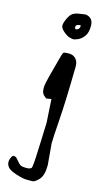

<svg xmlns="http://www.w3.org/2000/svg" viewBox="-148 -649 472 885"><g transform="rotate(15 88.0 -207.0)"><path d="M159.2 -606.4Q181.6 -596.7 181.6 -564.9Q181.6 -533.2 168.9 -516.1Q156.2 -499 140.6 -492.2Q125 -485.4 119.1 -485.4Q113.3 -485.4 100.6 -488.8Q87.9 -492.2 70.8 -506.8Q53.7 -521.5 53.7 -534.2Q53.7 -546.9 64 -568.4Q74.2 -589.8 85.4 -596.7Q96.7 -603.5 110.4 -605.5Q124 -607.4 132.3 -608.9Q140.6 -610.4 145 -610.4Q149.4 -610.4 159.2 -606.4ZM133.8 -556.6Q113.3 -555.7 112.8 -544.4Q112.3 -533.2 118.7 -533.2Q125 -533.2 130.4 -538.6Q135.7 -543.9 135.7 -550.3Q135.7 -556.6 133.8 -556.6ZM106.4 195.3Q106.4 195.3 78.1 195.3Q61.5 195.3 30.3 185.5Q-1 175.8 -11.7 165Q-23.4 152.3 -23.4 138.7Q-23.4 137.7 -23.4 136.7Q-23.4 123 -13.7 108.4Q-6.8 103.5 -5.9 104.5Q-5.4 105 -3.9 105.5Q-2 106 1 106.4Q5.9 107.4 17.6 122.1Q28.3 135.7 36.1 139.6Q43.9 143.6 62.5 143.6Q81.1 143.6 86.9 136.7Q91.8 130.9 94.7 47.9Q97.7 -27.3 97.7 -28.3V-32.2Q97.7 -43 99.6 -81.1L92.8 -193.4L75.2 -190.4Q69.3 -189.5 68.4 -189.5Q67.4 -189.5 54.7 -201.2Q47.9 -210.9 46.9 -215.8Q44.9 -225.6 45.9 -227.5Q46.4 -228.5 44.9 -229.5Q44.9 -231.4 44.9 -233.4Q44.9 -243.7 47.9 -257.8Q53.7 -285.6 66.4 -331.5Q78.6 -375.5 84 -397Q87.9 -412.1 92.8 -414.6Q97.7 -417 117.2 -417Q136.7 -417 149.4 -403.8Q162.1 -390.6 162.1 -367.2Q159.2 -195.3 152.8 -108.4Q146.5 -21.5 146.5 2.9L155.3 105.5Q155.3 155.3 136.2 175.3Q117.2 195.3 106.4 195.3Z"/></g></svg>

Font: Drukaatie burti
Style: Light
Weight: 300
Version: Version 0.14